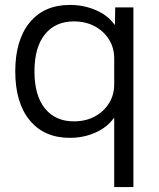

<svg xmlns="http://www.w3.org/2000/svg" viewBox="-20 -550 647 780"><path d="M444 210V-70H442Q416 -33 368 -11.5Q320 10 264 10Q159 10 100.5 -61.5Q42 -133 42 -260Q42 -387 100.5 -458.5Q159 -530 264 -530Q320 -530 369 -509Q418 -488 445 -450H447L448 -520H522V210ZM280 -57Q328 -57 364.5 -76.5Q401 -96 422.5 -130Q444 -164 444 -208V-312Q444 -356 422.5 -390Q401 -424 364.5 -443.5Q328 -463 280 -463Q205 -463 162.5 -410.5Q120 -358 120 -260Q120 -162 162.5 -109.5Q205 -57 280 -57Z"/></svg>

Font: M PLUS 1 Thin
Style: Regular
Weight: 400
Version: Version 1.001